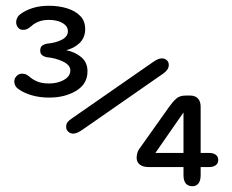

<svg xmlns="http://www.w3.org/2000/svg" viewBox="-20 -643 806 666"><path d="M29.5 -360Q29.5 -371 37.5 -379.2Q45.5 -387.5 56 -387.5Q66 -387.5 72.5 -383.8Q79 -380 84.5 -375Q94.5 -366.5 110 -360Q125.5 -353.5 150.5 -353.5Q169.5 -353.5 186.2 -359Q203 -364.5 213.5 -374.5Q224 -384.5 224 -398.5Q224 -417.5 198 -429.8Q172 -442 142.5 -444.5Q135 -445.5 127.2 -450.8Q119.5 -456 119.5 -467.5Q119.5 -481 127.8 -485.8Q136 -490.5 142.5 -491.5Q172.5 -494 194 -505Q215.5 -516 215.5 -534.5Q215.5 -547.5 206.2 -556.2Q197 -565 182 -569.5Q167 -574 150 -574Q129.5 -574 114.2 -568Q99 -562 89.5 -553Q83 -547.5 76.5 -543.5Q70 -539.5 59.5 -539.5Q49 -539.5 42.5 -547.5Q36 -555.5 36 -566.5Q36 -573.5 39.8 -581.2Q43.5 -589 51.5 -594.5Q68 -607 93 -615Q118 -623 150 -623Q183 -623 211.5 -614.5Q240 -606 257.8 -588.2Q275.5 -570.5 275.5 -542Q275.5 -513 256.5 -494.2Q237.5 -475.5 209.5 -469Q241 -462.5 262.2 -444.5Q283.5 -426.5 283.5 -395.5Q283.5 -352 244.5 -328.2Q205.5 -304.5 151 -304.5Q118.5 -304.5 91.2 -312.2Q64 -320 45.5 -333Q37 -338.5 33.2 -345.8Q29.5 -353 29.5 -360ZM233 -179.5Q224.5 -179.5 217 -186Q209.5 -192.5 209.5 -203Q209.5 -213.5 214.5 -219.5Q219.5 -225.5 227.5 -231L509 -426.5Q521 -435 528.2 -437.8Q535.5 -440.5 542.5 -440.5Q551 -440.5 558.2 -434.5Q565.5 -428.5 565.5 -417.5Q565.5 -401.5 546.5 -388L266 -193Q254 -185 247 -182.2Q240 -179.5 233 -179.5ZM648 3Q616.5 3 616.5 -35.5V-63.5H495.5Q476 -63.5 465 -72Q454 -80.5 454 -96Q454 -103 456 -111.2Q458 -119.5 463.5 -127L567.5 -273.5Q580 -291 591.8 -301.2Q603.5 -311.5 623.5 -311.5H640Q657 -311.5 666.5 -301.5Q676 -291.5 676 -272.5V-112.5H705Q720 -112.5 728.5 -106.2Q737 -100 737 -88Q737 -76 728.2 -69.8Q719.5 -63.5 705 -63.5H676V-35.5Q676 -16 668.2 -6.5Q660.5 3 648 3ZM519 -112.5H616.5V-253Z"/></svg>

Font: Sono Medium
Style: Regular
Weight: 500
Designer: Tyler Finck
Foundry: Tyler Finck
Version: Version 2.112